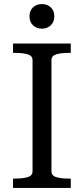

<svg xmlns="http://www.w3.org/2000/svg" viewBox="-20 -924 413 944"><path d="M140 -82V-628Q140 -650 116 -657Q92 -664 55 -664H44V-710H328V-664H317Q281 -664 257 -657Q233 -650 233 -628V-82Q233 -60 257 -53Q281 -46 317 -46H328V0H44V-46H55Q92 -46 116 -53Q140 -60 140 -82ZM186 -783Q160 -783 142.5 -799.5Q125 -816 125 -844Q125 -872 142.5 -888Q160 -904 186 -904Q212 -904 229.5 -888Q247 -872 247 -844Q247 -816 229.5 -799.5Q212 -783 186 -783Z"/></svg>

Font: Roboto Serif 28pt
Style: Regular
Weight: 400
Designer: Greg Gazdowicz
Foundry: Commercial Type
Version: Version 1.008